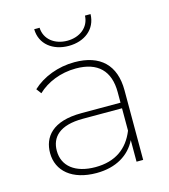

<svg xmlns="http://www.w3.org/2000/svg" viewBox="-108 -806 789 895"><g transform="rotate(-15 286.0 -358.5)"><path d="M276 -603C352 -603 410 -647 412 -720H385C383 -664 336 -628 276 -628C215 -628 168 -664 166 -720H140C141 -647 200 -603 276 -603ZM281 -523C202 -523 127 -494 77 -447L95 -423C139 -465 205 -493 280 -493C385 -493 440 -439 440 -336V-285H251C110 -285 62 -219 62 -143C62 -56 131 3 248 3C343 3 409 -39 441 -104V0H473V-336C473 -458 405 -523 281 -523ZM250 -25C153 -25 95 -71 95 -145C95 -210 138 -258 251 -258H440V-150C408 -70 346 -25 250 -25Z"/></g></svg>

Font: Talent ExtraLight
Style: Regular
Weight: 200
Designer: Mike Powis
Version: Version 1.001;hotconv 1.0.109;makeotfexe 2.5.65596